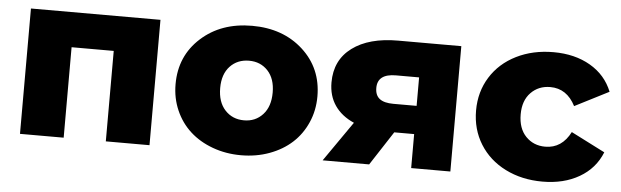

<svg xmlns="http://www.w3.org/2000/svg" viewBox="-41 -685 2675 827"><g transform="rotate(5 1296.5 -271.0)"><path d="M64 0V-542H624V0H435.1V-391.1H252.9V0Z M712.9 -272Q712.9 -394 799.6 -472.4Q886.2 -550.8 1020 -550.8Q1153.8 -550.8 1240 -472.4Q1326.2 -394 1326.2 -272Q1326.2 -211.4 1303.2 -159.2Q1280.3 -106.9 1240 -70.1Q1199.7 -33.2 1142.8 -12.2Q1085.9 8.8 1020 8.8Q954.1 8.8 897 -12.2Q839.8 -33.2 799.3 -70.1Q758.8 -106.9 735.8 -159.2Q712.9 -211.4 712.9 -272ZM1020 -142.1Q1069.3 -142.1 1101.1 -176.8Q1132.8 -211.4 1132.8 -272Q1132.8 -332 1101.1 -366Q1069.3 -399.9 1020 -399.9Q969.7 -399.9 937.7 -366Q905.8 -332 905.8 -272Q905.8 -211.4 937.7 -176.8Q969.7 -142.1 1020 -142.1Z M1755.4 0V-147H1669.4L1573.7 0H1372.6L1492.7 -172.9Q1439 -196.3 1410.2 -238Q1381.3 -279.8 1381.3 -337.9Q1381.3 -434.6 1453.6 -488.3Q1525.9 -542 1651.4 -542H1924.8V0ZM1755.4 -269V-392.1H1655.8Q1575.7 -392.1 1575.7 -331.1Q1575.7 -298.8 1595.5 -283.9Q1615.2 -269 1654.8 -269Z M2323.2 8.8Q2233.9 8.8 2162.8 -26.9Q2091.8 -62.5 2052 -126.5Q2012.2 -190.4 2012.2 -272Q2012.2 -352.5 2052 -416.3Q2091.8 -480 2162.8 -515.4Q2233.9 -550.8 2323.2 -550.8Q2415.5 -550.8 2482.7 -511.7Q2549.8 -472.7 2578.1 -401.9L2431.2 -327.1Q2394 -399.9 2322.3 -399.9Q2271.5 -399.9 2238.3 -365.7Q2205.1 -331.5 2205.1 -272Q2205.1 -210.9 2238.3 -176.5Q2271.5 -142.1 2322.3 -142.1Q2394 -142.1 2431.2 -214.8L2578.1 -140.1Q2549.8 -69.3 2482.7 -30.3Q2415.5 8.8 2323.2 8.8Z"/></g></svg>

Font: Montserrat ExtraBold
Style: Regular
Weight: 800
Designer: Julieta Ulanovsky
Foundry: Julieta Ulanovsky
Version: Version 9.000